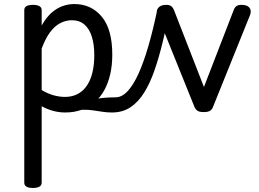

<svg xmlns="http://www.w3.org/2000/svg" viewBox="-20 -539 1282 949"><path d="M533 17Q510 17 487 13.5Q464 10 440.5 6.5Q417 3 392.5 3.5Q368 4 342 12L366 -30Q398 -39 424.5 -44.5Q451 -50 473 -53Q495 -56 514.5 -57Q534 -58 551 -58Q560 -58 562 -46.5Q564 -35 560.5 -20.5Q557 -6 549.5 5.5Q542 17 533 17ZM143 390Q121 390 110.5 383.5Q100 377 100 364V-489Q100 -502 110.5 -508.5Q121 -515 143 -515Q164 -515 175 -508.5Q186 -502 186 -489V-413Q210 -455 236.5 -477.5Q263 -500 291 -509.5Q319 -519 347 -519Q431 -519 483 -456.5Q535 -394 535 -269Q535 -217 525 -173Q515 -129 496 -94Q477 -59 448.5 -34.5Q420 -10 383.5 3.5Q347 17 302 17Q272 17 242.5 9Q213 1 186 -14V364Q186 377 175 383.5Q164 390 143 390ZM186 -94Q216 -76 245 -68Q274 -60 301 -60Q328 -60 350.5 -68.5Q373 -77 390.5 -93.5Q408 -110 420.5 -135Q433 -160 439.5 -193Q446 -226 446 -267Q446 -319 434 -357.5Q422 -396 397.5 -417.5Q373 -439 335 -439Q306 -439 278.5 -425Q251 -411 228 -380.5Q205 -350 186 -299Z M534 17Q521 17 516 5.5Q511 -6 513.5 -20.5Q516 -35 525.5 -46.5Q535 -58 551 -58Q582 -58 610 -87.5Q638 -117 663.5 -172.5Q689 -228 712 -306.5Q735 -385 756 -484Q759 -499 775 -500Q791 -501 805.5 -493Q820 -485 816 -472Q800 -396 782.5 -324.5Q765 -253 743.5 -191Q722 -129 693 -82Q664 -35 625 -9Q586 17 534 17Z M987 15Q965 15 955.5 8Q946 1 941 -11L758 -465Q750 -485 762 -500Q774 -515 802 -515Q817 -515 825.5 -509Q834 -503 840 -489L988 -109L1135 -489Q1140 -503 1149 -509Q1158 -515 1173 -515Q1202 -515 1213 -501Q1224 -487 1216 -465L1033 -11Q1029 1 1019 8Q1009 15 987 15Z"/></svg>

Font: Playwrite GB J
Style: Regular
Weight: 400
Designer: Veronika Burian, José Scaglione
Foundry: TypeTogether
Version: Version 1.002